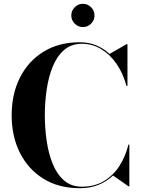

<svg xmlns="http://www.w3.org/2000/svg" viewBox="-20 -983 744 1013"><path d="M356.2 -901.4Q356.2 -926.6 374.2 -944.7Q392.2 -962.9 417.4 -962.9Q442.6 -962.9 460.6 -944.7Q478.6 -926.6 478.6 -901.4Q478.6 -876.2 460.6 -858.2Q442.6 -840.2 417.4 -840.2Q392.2 -840.2 374.2 -858.2Q356.2 -876.2 356.2 -901.4ZM662.5 -220V0H658L576.5 -57Q543.5 -25.5 499.8 -7.8Q456 10 401.5 10Q290 10 209.5 -39.8Q129 -89.5 85.2 -176.5Q41.5 -263.5 41.5 -375Q41.5 -486.5 85.2 -573.5Q129 -660.5 209.5 -710.2Q290 -760 401.5 -760Q448.5 -760 487.8 -743.8Q527 -727.5 558 -698.5L648 -750H652.5V-530H647Q630 -594.5 596 -644.5Q562 -694.5 515 -723.2Q468 -752 411.5 -752Q356 -752 318.2 -719.2Q280.5 -686.5 258.2 -631.8Q236 -577 226.2 -510Q216.5 -443 216.5 -375Q216.5 -307 226.2 -240Q236 -173 258.2 -118.2Q280.5 -63.5 318.2 -30.8Q356 2 411.5 2Q479.5 2 529.2 -28.2Q579 -58.5 611 -109Q643 -159.5 657.5 -220Z"/></svg>

Font: Bodoni* 36pt
Style: Bold
Weight: 700
Version: Version 2.3